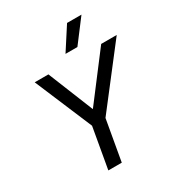

<svg xmlns="http://www.w3.org/2000/svg" viewBox="-212 -1053 1099 1188"><g transform="rotate(-30 338.0 -459.0)"><path d="M263 -290 90 -700H188L318 -378H320L565 -700H676L359 -290L308 0H212ZM447 -918H550L428 -757H343Z"/></g></svg>

Font: Chakra Petch Medium
Style: Italic
Weight: 500
Italic angle: -10°
Designer: Katatrad Aksorn Co.,Ltd.
Foundry: Cadson Demak Co.,Ltd.
Version: Version 1.000; ttfautohint (v1.6)